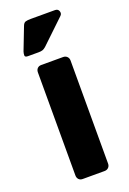

<svg xmlns="http://www.w3.org/2000/svg" viewBox="-141 -772 555 823"><g transform="rotate(-20 137.0 -360.5)"><path d="M87 0Q76 0 69.5 -7Q63 -14 63 -25V-495Q63 -506 69.5 -513Q76 -520 87 -520H187Q198 -520 205 -513Q212 -506 212 -495V-25Q212 -14 205 -7Q198 0 187 0ZM47 -575Q33 -575 33 -583.5Q33 -592 36 -601L75 -702Q80 -716 89 -718.5Q98 -721 112 -721H223Q237 -721 241 -709Q245 -697 236 -689L129 -587Q121 -580 114 -577.5Q107 -575 95 -575Z"/></g></svg>

Font: Fz Rubik SemBd
Style: Regular
Weight: 600
Designer: Hubert and Fischer
Foundry: Hubert and Fischer
Version: Vit hóa bi FontZin.com